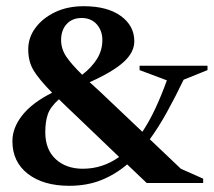

<svg xmlns="http://www.w3.org/2000/svg" viewBox="-20 -589 691 619"><path d="M203 10Q120 10 70 -28.5Q20 -67 20 -134Q20 -177 52 -217.5Q84 -258 148 -290Q105 -334 88 -362.5Q71 -391 71 -430Q71 -468 94.5 -499.5Q118 -531 158 -550Q198 -569 250 -569Q326 -569 369.5 -537.5Q413 -506 413 -456Q413 -420 378 -388.5Q343 -357 269 -324Q277 -317 285.5 -309Q294 -301 303 -293L439 -164Q461 -197 480.5 -238.5Q500 -280 518 -330L430 -363V-377H649V-363L572 -332Q545 -276 518.5 -228Q492 -180 463 -140L563 -45L635 -13V1H453L390 -59Q351 -26 305.5 -8Q260 10 203 10ZM177 -460Q177 -431 194 -406Q211 -381 245 -348Q276 -372 293 -399.5Q310 -427 310 -460Q310 -490 292 -510.5Q274 -531 243 -531Q213 -531 195 -511.5Q177 -492 177 -460ZM126 -163Q126 -107 159.5 -76Q193 -45 247 -45Q311 -45 364 -83L222 -219Q207 -233 194 -245.5Q181 -258 170 -269Q142 -244 134 -220Q126 -196 126 -163Z"/></svg>

Font: Spectral SC SemiBold
Style: Regular
Weight: 600
Designer: Jean-Baptiste Levee
Foundry: Production Type
Version: Version 2.001